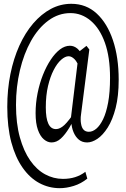

<svg xmlns="http://www.w3.org/2000/svg" viewBox="-20 -756 668 1019"><path d="M253.4 0Q232.4 0 212.9 -16.4Q193.4 -32.7 181.2 -66.9Q168.9 -101.1 168.9 -155.8Q168.9 -208.5 179.4 -261Q189.9 -313.5 208 -358.9Q226.1 -404.3 249.3 -439.2Q272.5 -474.1 298.3 -493.7Q324.2 -513.2 351.1 -513.2Q372.6 -513.2 390.9 -497.8Q409.2 -482.4 429.2 -440.9L405.8 -384.3Q391.6 -425.8 375.7 -441.7Q359.9 -457.5 344.2 -457.5Q325.7 -457.5 304.4 -438.7Q283.2 -419.9 264.9 -384.5Q246.6 -349.1 234.9 -299.6Q223.1 -250 223.1 -186Q223.1 -128.4 236.6 -99.6Q250 -70.8 277.3 -70.8Q298.3 -70.8 321.8 -92.5Q345.2 -114.3 385.7 -174.8L392.6 -157.7H390.6Q369.6 -114.3 347.7 -77.9Q325.7 -41.5 303 -20.8Q280.3 0 253.4 0ZM442.4 0Q416.5 0 398.7 -14.6Q380.9 -29.3 370.4 -54.2Q359.9 -79.1 358.4 -109.4L356 -127.4L398.9 -481.4L439 -512.7L454.1 -493.2L410.2 -149.9Q407.7 -134.3 408.2 -120.6Q408.2 -108.9 410.2 -99.1Q413.6 -78.1 423.8 -67.4Q434.1 -56.6 451.7 -56.6Q471.7 -56.6 491.2 -73Q510.7 -89.4 527.3 -123.5Q543.9 -157.7 554 -212.2Q564 -266.6 564 -343.3Q564 -452.6 536.9 -528.8Q509.8 -605 461.7 -645.8Q413.6 -686.5 354 -686.5Q290.5 -686.5 236.8 -647Q183.1 -607.4 144.8 -539.1Q106.4 -470.7 85.7 -382.8Q64.9 -294.9 64.9 -199.2Q64.9 -101.1 85.4 -27.1Q106 46.9 140.4 95.9Q174.8 145 219.5 169.2Q264.2 193.4 314 193.4Q349.6 193.4 378.9 184.1Q408.2 174.8 433.1 155.8L443.4 191.9Q410.2 218.8 371.3 230.7Q332.5 242.7 297.4 242.7Q239.3 242.7 188.7 215.6Q138.2 188.5 99.9 133.8Q61.5 79.1 40 -1.2Q18.6 -81.5 18.6 -188.5Q18.6 -280.8 35.2 -362.8Q51.8 -444.8 82.5 -513.2Q113.3 -581.5 156.2 -631.6Q199.2 -681.6 250 -708.7Q300.8 -735.8 358.4 -735.8Q437.5 -735.8 493.4 -684.1Q549.3 -632.3 579.6 -542Q609.9 -451.7 609.9 -332.5Q609.9 -246.1 593.8 -183.1Q577.6 -120.1 551.8 -79.3Q525.9 -38.6 497.1 -19.3Q468.3 0 442.4 0Z"/></svg>

Font: Scarab Serif
Style: Regular
Weight: 400
Designer: John Roberts
Foundry: Scarab
Version: 1.0